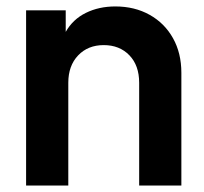

<svg xmlns="http://www.w3.org/2000/svg" viewBox="-20 -576 633 596"><path d="M61 0H192V-319Q192 -372 222.5 -404Q253 -436 302 -436Q351 -436 381.5 -404.5Q412 -373 412 -319V0H543V-350Q543 -411 517 -457.5Q491 -504 444.5 -530Q398 -556 338 -556Q287 -556 246.5 -536Q206 -516 184 -477V-544H61Z"/></svg>

Font: Plus Jakarta Sans
Style: Bold
Weight: 700
Designer: Gumpita Rahayu
Foundry: Tokotype
Version: Version 2.004; ttfautohint (v1.8.3)